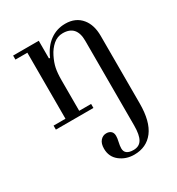

<svg xmlns="http://www.w3.org/2000/svg" viewBox="-178 -550 891 969"><g transform="rotate(-30 267.0 -65.5)"><path d="M41 0V-23.4H110.4V-408.2H41V-431.6H190.4V-329.1L196.3 -327.6Q219.7 -382.3 259 -410.9Q298.3 -439.5 348.6 -439.5Q409.2 -439.5 442.9 -397.9Q473.6 -359.9 473.6 -296.9V96.7Q473.6 202.1 433.3 254.9Q393.1 307.6 321.3 307.6Q273.4 307.6 238.3 280Q203.1 252.4 203.1 205.1Q203.1 175.3 217 159.2Q231 143.1 251.5 143.1Q268.1 143.1 278.3 152.1Q288.6 161.1 288.6 179.2Q288.6 192.9 284.2 211.4Q279.3 232.9 279.3 247.1Q279.3 285.2 329.6 285.2Q363.3 285.2 378.4 259.8Q393.6 234.4 393.6 179.7V-314.5Q393.6 -404.3 313.5 -404.3Q282.2 -404.3 257.8 -383.3Q233.4 -362.3 217.8 -330.6Q201.7 -298.3 196 -270Q190.4 -241.7 190.4 -201.2V-23.4H259.8V0Z"/></g></svg>

Font: Theano Didot
Style: Regular
Weight: 400
Designer: Alexey Kryukov
Version: Version 2.0